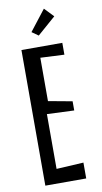

<svg xmlns="http://www.w3.org/2000/svg" viewBox="-99 -945 528 990"><g transform="rotate(-10 165.0 -450.0)"><path d="M206 -900 252 -852 156 -768 122 -792ZM269 0H55V-710H269V-648L144 -654V-427L269 -404V-356L127 -362V-75L269 -83Z"/></g></svg>

Font: Bahiana
Style: Regular
Weight: 400
Designer: Pablo Cosgaya & Dani Raskovsky
Foundry: Pablo Cosgaya & Dani Raskovsky
Version: Version 1.005